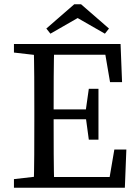

<svg xmlns="http://www.w3.org/2000/svg" viewBox="-20 -875 644 895"><path d="M45 0H185V-55H175L45 -40V0ZM137 0H233C230 -103 230 -207 230 -322V-360C230 -465 230 -569 233 -670H137C140 -567 140 -463 140 -360V-310C140 -205 140 -101 137 0ZM185 0H562L569 -178H513L486 -20L521 -50H185V0ZM185 -319H411V-365H185V-319ZM394 -224H439V-461H394L379 -355V-335L394 -224ZM45 -630 175 -615H185V-670H45V-630ZM493 -492H549L542 -670H185V-620H501L466 -650L493 -492ZM358 -855H326L196 -742L215 -718L384 -815H300L469 -718L488 -742L358 -855Z"/></svg>

Font: Source Serif Variable
Style: Regular
Weight: 389
Designer: Frank Grießhammer
Foundry: Adobe Systems Incorporated
Version: Version 3.001;hotconv 1.0.111;makeotfexe 2.5.65597